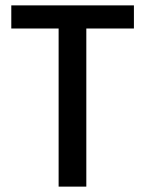

<svg xmlns="http://www.w3.org/2000/svg" viewBox="-20 -694 540 714"><path d="M478 -588H301V0H198V-588H22V-674H478Z"/></svg>

Font: Hind Vadodara Medium
Style: Regular
Weight: 500
Designer: Hitesh Malaviya
Foundry: Indian Type Foundry
Version: Version 1.001;PS 1.0;hotconv 1.0.86;makeotf.lib2.5.63406; tt